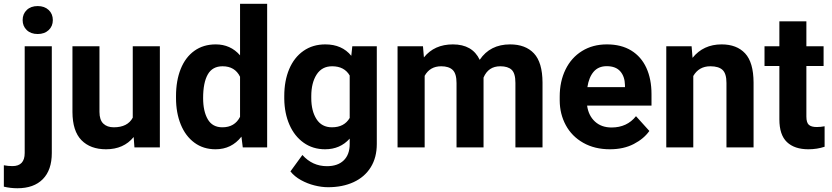

<svg xmlns="http://www.w3.org/2000/svg" viewBox="-67 -770 4347 1003"><path d="M129.9 -738.3Q165.5 -738.3 187.3 -717.8Q209 -697.3 209 -665Q209 -633.3 187.3 -612.8Q165.5 -592.3 129.9 -592.3Q94.2 -592.3 72.8 -612.8Q51.3 -633.3 51.3 -665Q51.3 -697.3 72.8 -717.8Q94.2 -738.3 129.9 -738.3ZM62 -528.3H203.6V29.3Q203.6 118.2 156.7 165.8Q109.9 213.4 23.9 213.4Q-12.2 213.4 -46.9 205.1V93.3Q-24.4 97.7 -2 97.7Q62 97.7 62 29.3Z M635.3 0 631.3 -54.2Q579.1 9.8 486.8 9.8Q405.3 9.8 358.6 -37.6Q312 -85 311.5 -184.6V-528.3H452.6V-185.5Q452.6 -143.6 472.7 -124.3Q492.7 -105 527.3 -105Q599.6 -105 626.5 -155.3V-528.3H768.1V0Z M1201.2 0 1194.3 -56.2Q1142.6 9.8 1059.1 9.8Q995.1 9.8 948.5 -24.7Q901.9 -59.1 877.2 -119.9Q852.5 -180.7 852.5 -257.8V-268.1Q852.5 -348.6 877 -409.7Q901.4 -470.7 948.2 -504.4Q995.1 -538.1 1060.1 -538.1Q1137.2 -538.1 1187 -481V-750H1328.6V0ZM1094.7 -105Q1159.2 -105 1187 -159.7V-369.1Q1160.2 -423.8 1095.7 -423.8Q1042.5 -423.8 1018.3 -380.9Q994.1 -337.9 994.1 -257.8Q994.1 -189 1018.3 -147Q1042.5 -105 1094.7 -105Z M1450.2 125.5 1512.7 39.6Q1564.9 98.1 1641.1 98.1Q1697.3 98.1 1728.5 67.9Q1759.8 37.6 1759.8 -17.6V-45.9Q1710 9.8 1631.3 9.8Q1567.4 9.8 1519.3 -24.4Q1471.2 -58.6 1445.1 -118.4Q1418.9 -178.2 1418 -253.9V-268.1Q1418 -348.1 1443.8 -409.2Q1469.7 -470.2 1518.3 -504.2Q1566.9 -538.1 1632.3 -538.1Q1719.7 -538.1 1768.1 -478.5L1773.4 -528.3H1901.4V-18.1Q1901.4 53.2 1869.6 104Q1837.9 154.8 1780.3 181.4Q1722.7 208 1647 208Q1613.3 208 1576.2 198.7Q1539.1 189.5 1505.4 170.9Q1471.7 152.3 1450.2 125.5ZM1559.1 -257.8Q1559.1 -190.4 1586.4 -147.7Q1613.8 -105 1667 -105Q1731.4 -105 1759.8 -153.8V-375.5Q1731.9 -423.8 1668 -423.8Q1614.7 -423.8 1586.9 -380.4Q1559.1 -336.9 1559.1 -268.1Z M2151.4 -374V0H2009.8V-528.3H2142.6L2147.5 -470.2Q2202.1 -538.1 2298.8 -538.1Q2400.9 -538.1 2439 -457.5Q2493.2 -538.1 2597.7 -538.1Q2678.2 -538.1 2722.4 -491Q2766.6 -443.8 2767.1 -338.9V0H2625.5V-336.9Q2625.5 -386.7 2606 -405.3Q2586.4 -423.8 2546.4 -423.8Q2483.9 -423.8 2459 -364.7V0H2317.9V-335.9Q2317.9 -385.3 2297.9 -404.5Q2277.8 -423.8 2237.8 -423.8Q2179.2 -423.8 2151.4 -374Z M3325.2 -85.9Q3296.9 -45.4 3243.9 -17.8Q3190.9 9.8 3119.1 9.8Q3039.6 9.8 2980 -23.9Q2920.4 -57.6 2888.9 -115.7Q2857.4 -173.8 2856.9 -244.6V-265.1Q2856.9 -344.7 2887.2 -406.7Q2917.5 -468.8 2973.4 -503.4Q3029.3 -538.1 3103.5 -538.1Q3178.2 -538.1 3230.5 -506.1Q3282.7 -474.1 3309.6 -415.5Q3336.4 -356.9 3336.4 -278.3V-218.3H3000Q3007.3 -166 3041 -135Q3074.7 -104 3127.9 -104Q3208.5 -104 3255.4 -163.1ZM3001.5 -314.9H3197.8V-325.7Q3196.8 -370.6 3173.1 -397.5Q3149.4 -424.3 3102.5 -424.3Q3059.1 -424.3 3034.2 -395.3Q3009.3 -366.2 3001.5 -314.9Z M3554.7 -373V0H3413.6V-528.3H3545.9L3550.8 -467.8Q3607.4 -538.1 3702.6 -538.1Q3781.7 -538.1 3825.4 -491.2Q3869.1 -444.3 3869.6 -338.9V0H3728V-336.9Q3728 -385.7 3707.5 -404.8Q3687 -423.8 3644 -423.8Q3584 -423.8 3554.7 -373Z M4240.7 -3.4Q4201.2 9.8 4155.8 9.8Q4083.5 9.8 4043.9 -27.8Q4004.4 -65.4 4004.4 -146.5V-425.3H3926.8V-528.3H4004.4V-658.7H4145.5V-528.3H4235.4V-425.3H4145.5V-161.1Q4145.5 -129.4 4158.4 -117.9Q4171.4 -106.4 4199.7 -106.4Q4219.7 -106.4 4240.7 -110.4Z"/></svg>

Font: Mardoto
Style: Bold
Weight: 700
Designer: Christian Robertson, Vahan Hovhannisyan
Foundry: Google
Version: Version 1.000